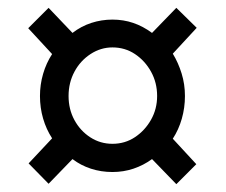

<svg xmlns="http://www.w3.org/2000/svg" viewBox="-20 -598 576 490"><path d="M82 -353Q82 -382 90 -409.5Q98 -437 113 -460L52 -526L104 -578L165 -514Q187 -531 213 -539.5Q239 -548 267 -548Q295 -548 320 -539.5Q345 -531 368 -514L430 -578L482 -527L421 -461Q435 -438 443.5 -410.5Q452 -383 452 -353Q452 -323 444 -295Q436 -267 421 -244L481 -179L430 -128L368 -192Q346 -176 320.5 -167.5Q295 -159 267 -159Q238 -159 212 -167.5Q186 -176 165 -192L104 -129L53 -181L113 -245Q98 -268 90 -295.5Q82 -323 82 -353ZM155 -353Q155 -319 170 -291.5Q185 -264 210.5 -247.5Q236 -231 267 -231Q299 -231 324.5 -248Q350 -265 365.5 -292.5Q381 -320 381 -353Q381 -387 365.5 -415Q350 -443 324.5 -460Q299 -477 267 -477Q237 -477 211 -460Q185 -443 170 -415Q155 -387 155 -353Z"/></svg>

Font: Noto Sans Display SemiCondensed Medium
Style: Regular
Weight: 500
Width: 4
Designer: Monotype Design Team
Foundry: Monotype Imaging Inc.
Version: Version 2.003